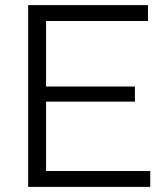

<svg xmlns="http://www.w3.org/2000/svg" viewBox="-20 -730 649 750"><path d="M567 -62V0H90V-710H558V-648H160V-392H507V-333H160V-62Z"/></svg>

Font: Boldmen
Style: Regular
Weight: 400
Designer: Matt McInerney, Pablo Impallari, Rodrigo Fuenzalida
Foundry: LIVING CONCEPT
Version: Version 1.000